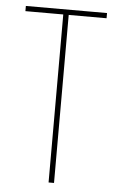

<svg xmlns="http://www.w3.org/2000/svg" viewBox="-51 -737 477 773"><g transform="rotate(5 187.0 -350.0)"><path d="M197 0H175V-679H22V-700H350V-679H197Z"/></g></svg>

Font: Bebas Neue Light
Style: Regular
Weight: 300
Designer: Ryoichi Tsunekawa
Foundry: Ryoichi Tsunekawa
Version: Version 1.003;PS 001.003;hotconv 1.0.70;makeotf.lib2.5.58329